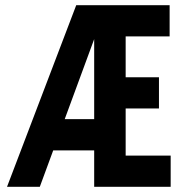

<svg xmlns="http://www.w3.org/2000/svg" viewBox="-20 -718 690 738"><path d="M7 0 273 -698H390L133 0ZM151 -140V-260H378V-140ZM342 0V-698H632V-578H463V-421H591V-301H463V-120H636V0Z"/></svg>

Font: Azeret Mono Thin SemiBold
Style: Regular
Weight: 600
Version: Version 1.002